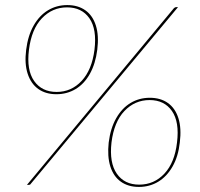

<svg xmlns="http://www.w3.org/2000/svg" viewBox="-20 -728 786 756"><path d="M363 -532Q356 -477 334 -437.5Q312 -398 278 -377.5Q244 -357 202 -357Q160 -357 131 -377.5Q102 -398 89 -437.5Q76 -477 83 -532Q90 -588 112.5 -627.5Q135 -667 169 -687.5Q203 -708 245 -708Q287 -708 316 -687.5Q345 -667 357.5 -627.5Q370 -588 363 -532ZM352 -532Q362 -613 332 -656Q302 -699 244 -699Q186 -699 145 -656Q104 -613 94 -532Q84 -452 114.5 -409Q145 -366 203 -366Q261 -366 301.5 -409.5Q342 -453 352 -532ZM86 0 665 -696Q667 -698 669.5 -699Q672 -700 674 -700H681L101 -4Q100 -2 98 -1Q96 0 93 0ZM688 -167Q682 -112 659.5 -72.5Q637 -33 603 -12.5Q569 8 527 8Q485 8 456 -12.5Q427 -33 414.5 -72.5Q402 -112 408 -167Q415 -223 437.5 -262.5Q460 -302 494 -322.5Q528 -343 570 -343Q612 -343 641 -322.5Q670 -302 682.5 -262.5Q695 -223 688 -167ZM677 -167Q687 -248 657 -291Q627 -334 569 -334Q511 -334 470 -291Q429 -248 419 -167Q410 -87 440 -44Q470 -1 528 -1Q587 -1 627.5 -44.5Q668 -88 677 -167Z"/></svg>

Font: Aleo Thin
Style: Italic
Weight: 250
Italic angle: -7°
Designer: Alessio Laiso
Foundry: Alessio Laiso
Version: Version 2.001;gftools[0.9.29]